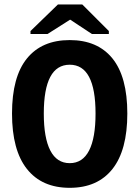

<svg xmlns="http://www.w3.org/2000/svg" viewBox="-20 -853 640 882"><path d="M564.9 -331.5Q564.9 -163.1 496.6 -76.7Q428.2 9.8 300.3 9.8Q172.4 9.8 103.8 -76.7Q35.2 -163.1 35.2 -331.5Q35.2 -500 103.8 -584.5Q172.4 -668.9 300.3 -668.9Q428.2 -668.9 496.6 -584.5Q564.9 -500 564.9 -331.5ZM418.9 -331.5Q418.9 -555.7 300.3 -555.7Q181.2 -555.7 181.2 -331.5Q181.2 -219.2 211.2 -161.4Q241.2 -103.5 300.3 -103.5Q359.4 -103.5 389.2 -161.4Q418.9 -219.2 418.9 -331.5ZM480 -710.4V-696.8H402.3L303.2 -762.2H301.3L198.2 -696.8H120.1V-710.4L246.1 -832.5H357.9Z"/></svg>

Font: Liberation Mono
Style: Bold
Weight: 700
Monospace: yes
Designer: Steve Matteson
Foundry: Ascender Corporation
Version: Version 2.1.5